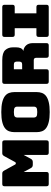

<svg xmlns="http://www.w3.org/2000/svg" viewBox="1072 -1847 790 2974"><g transform="rotate(-90 1467.0 -360.0)"><path d="M254 0H105Q86 0 77.5 -8.5Q69 -17 69 -36V-684Q69 -703 77.5 -711.5Q86 -720 105 -720H266Q282 -720 292.5 -713Q303 -706 312 -690L402 -527Q407 -518 410.5 -514Q414 -510 420 -510H429Q435 -510 438.5 -514Q442 -518 447 -527L536 -690Q545 -706 555.5 -713Q566 -720 582 -720H744Q763 -720 771.5 -711.5Q780 -703 780 -684V-36Q780 -17 771.5 -8.5Q763 0 744 0H590Q571 0 562.5 -8.5Q554 -17 554 -36V-388L495 -279Q486 -262 473.5 -254.5Q461 -247 442 -247H402Q383 -247 370.5 -254.5Q358 -262 349 -279L290 -388V-36Q290 -17 281.5 -8.5Q273 0 254 0Z M1528 -189Q1528 -143 1514.5 -105.5Q1501 -68 1466.5 -41.5Q1432 -15 1371.5 0Q1311 15 1218 15Q1125 15 1064 0Q1003 -15 968.5 -41.5Q934 -68 920.5 -105.5Q907 -143 907 -189V-530Q907 -576 920.5 -613.5Q934 -651 968.5 -678Q1003 -705 1064 -720Q1125 -735 1218 -735Q1311 -735 1371.5 -720Q1432 -705 1466.5 -678Q1501 -651 1514.5 -613.5Q1528 -576 1528 -530ZM1134 -225Q1134 -205 1149 -191.5Q1164 -178 1218 -178Q1272 -178 1287 -191.5Q1302 -205 1302 -225V-494Q1302 -513 1287 -526.5Q1272 -540 1218 -540Q1164 -540 1149 -526.5Q1134 -513 1134 -494Z M1881 -540V-412H1956Q1982 -412 1991 -425.5Q2000 -439 2000 -459V-493Q2000 -513 1991 -526.5Q1982 -540 1956 -540ZM1845 0H1691Q1672 0 1663.5 -8.5Q1655 -17 1655 -36V-684Q1655 -703 1663.5 -711.5Q1672 -720 1691 -720H2024Q2136 -720 2178.5 -673.5Q2221 -627 2221 -553V-507Q2221 -465 2208.5 -435.5Q2196 -406 2165 -393Q2219 -387 2252.5 -349Q2286 -311 2286 -248V-36Q2286 -17 2277.5 -8.5Q2269 0 2250 0H2095Q2076 0 2067.5 -8.5Q2059 -17 2059 -36V-189Q2059 -211 2050.5 -221.5Q2042 -232 2021 -232H1881V-36Q1881 -17 1872.5 -8.5Q1864 0 1845 0Z M2418 0Q2399 0 2390.5 -8.5Q2382 -17 2382 -36V-155Q2382 -174 2390.5 -182.5Q2399 -191 2418 -191H2517V-527H2418Q2399 -527 2390.5 -535.5Q2382 -544 2382 -563V-684Q2382 -703 2390.5 -711.5Q2399 -720 2418 -720H2844Q2863 -720 2871.5 -711.5Q2880 -703 2880 -684V-563Q2880 -544 2871.5 -535.5Q2863 -527 2844 -527H2747V-191H2844Q2863 -191 2871.5 -182.5Q2880 -174 2880 -155V-36Q2880 -17 2871.5 -8.5Q2863 0 2844 0Z"/></g></svg>

Font: Bungee
Style: Regular
Weight: 400
Designer: David Jonathan Ross
Foundry: David Jonathan Ross
Version: Version 1.000;PS 1.0;hotconv 1.0.72;makeotf.lib2.5.5900